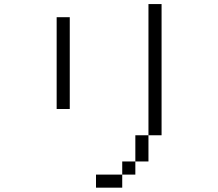

<svg xmlns="http://www.w3.org/2000/svg" viewBox="-20 -832 1040 915"><path d="M562.5 0H437.5V62.5H562.5ZM562.5 0H625V-62.5H562.5ZM625 -62.5H687.5Q687.5 -62.5 687.5 -187.5H625Q625 -187.5 625 -62.5ZM687.5 -187.5H750Q750 -187.5 750 -812.5H687.5Q687.5 -812.5 687.5 -187.5ZM250 -750V-312.5H312.5V-750Z"/></svg>

Font: UnifontExMono
Style: Regular
Weight: 500
Version: Version 15.0.06